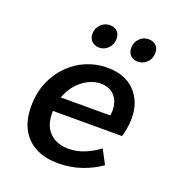

<svg xmlns="http://www.w3.org/2000/svg" viewBox="-129 -807 859 926"><g transform="rotate(20 300.0 -344.0)"><path d="M269 12Q205 12 157 -12Q109 -36 82 -83.5Q55 -131 55 -203Q55 -270 77.5 -324.5Q100 -379 139.5 -419.5Q179 -460 230 -481.5Q281 -503 337 -503Q430 -503 480.5 -449.5Q531 -396 531 -312Q531 -284 525.5 -256Q520 -228 516 -217H136L148 -291H461L425 -273Q428 -283 429.5 -294Q431 -305 431 -315Q431 -365 404.5 -392.5Q378 -420 333 -420Q304 -420 273.5 -405.5Q243 -391 218 -364Q193 -337 177 -297.5Q161 -258 161 -208Q161 -161 178 -131Q195 -101 224.5 -86Q254 -71 292 -71Q337 -71 376 -87.5Q415 -104 449 -129L487 -57Q446 -27 390 -7.5Q334 12 269 12ZM265 -580Q243 -580 228 -594Q213 -608 213 -633Q213 -660 232.5 -680Q252 -700 280 -700Q302 -700 316.5 -686.5Q331 -673 331 -648Q331 -620 312 -600Q293 -580 265 -580ZM463 -580Q441 -580 426.5 -594Q412 -608 412 -633Q412 -660 431 -680Q450 -700 478 -700Q501 -700 515.5 -686.5Q530 -673 530 -648Q530 -620 511 -600Q492 -580 463 -580Z"/></g></svg>

Font: Source Code Pro ExtraLight SemiBold
Style: Italic
Weight: 600
Italic angle: -11°
Monospace: yes
Version: Version 1.016;hotconv 1.0.116;makeotfexe 2.5.65601